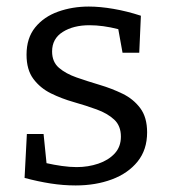

<svg xmlns="http://www.w3.org/2000/svg" viewBox="-20 -557 530 586"><path d="M139 -400Q139 -368 160 -350Q181 -332 214 -320.5Q247 -309 284 -298Q321 -287 354 -271Q387 -255 408 -227Q429 -199 429 -153Q429 -100 400 -64Q371 -28 321.5 -9.5Q272 9 211 9Q173 9 134.5 3Q96 -3 55 -14L62 -148H113L122 -59Q144 -54 168.5 -50.5Q193 -47 214 -47Q249 -47 280 -57.5Q311 -68 330 -88.5Q349 -109 349 -140Q349 -173 328.5 -192Q308 -211 275 -223Q242 -235 205 -245.5Q168 -256 135.5 -272Q103 -288 82 -316Q61 -344 61 -390Q61 -441 87.5 -473.5Q114 -506 157.5 -521.5Q201 -537 251 -537Q285 -537 326 -530Q367 -523 410 -509L405 -396H354L341 -468Q294 -480 253 -480Q204 -480 171.5 -459.5Q139 -439 139 -400Z"/></svg>

Font: Bitter
Style: Regular
Weight: 400
Designer: Sol Matas, and Bitter project Authors
Foundry: Sol Matas
Version: Version 2.001